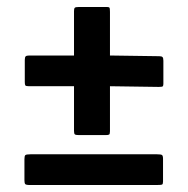

<svg xmlns="http://www.w3.org/2000/svg" viewBox="-20 -549 538 550"><path d="M207 -162Q197 -162 194.5 -164Q192 -166 192 -174V-302H63Q54 -302 52.5 -304.5Q51 -307 51 -314V-377Q51 -385 53.5 -387.5Q56 -390 64 -390H192V-517Q192 -524 194 -526.5Q196 -529 206 -529H286Q292 -529 293.5 -527Q295 -525 295 -515V-390L436 -388Q443 -388 445.5 -385.5Q448 -383 448 -375V-309Q448 -304 446.5 -302Q445 -300 435 -300L295 -302V-173Q295 -165 292.5 -163.5Q290 -162 282 -162ZM66 -19Q54 -19 52 -22Q50 -25 50 -33V-93Q50 -102 52.5 -104.5Q55 -107 67 -107H430Q441 -107 444 -105Q447 -103 447 -94V-29Q447 -22 444.5 -20.5Q442 -19 428 -19Z"/></svg>

Font: Glory ExtraBold
Style: Regular
Weight: 800
Designer: Robert Leuschke
Foundry: Robert Leuschke
Version: Version 1.011